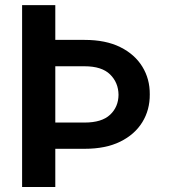

<svg xmlns="http://www.w3.org/2000/svg" viewBox="-20 -748 697 768"><path d="M68.4 -727.5H201.2V-588.4H318.4Q402.8 -588.4 460.9 -559.6Q519 -530.8 549.3 -481.4Q579.6 -432.1 579.1 -370.6Q579.6 -308.6 549.3 -259.3Q519 -210 460.9 -181.4Q402.8 -152.8 318.4 -152.8H201.2V0H68.4ZM201.2 -257.8H318.4Q387.2 -257.8 420.4 -289.1Q453.6 -320.3 454.1 -368.7Q453.6 -417.5 420.4 -450.2Q387.2 -482.9 318.4 -482.9H201.2Z"/></svg>

Font: Inter Semi Bold
Style: Regular
Weight: 600
Designer: Rasmus Andersson
Foundry: rsms
Version: Version 4.000;git-e0f93cc